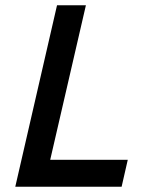

<svg xmlns="http://www.w3.org/2000/svg" viewBox="-20 -710 556 730"><path d="M38.1 0 196.8 -689.9H306.6L170.9 -102.5H465.8L442.4 0Z"/></svg>

Font: Acari Sans SemiBold
Style: Italic
Weight: 600
Italic angle: -13°
Designer: Alfredo Marco Pradil and Stefan Peev
Foundry: Hanken Design Co.
Version: Version 1.045;January 11, 2019;FontCreator 11.5.0.2425 64-bi